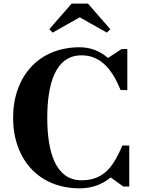

<svg xmlns="http://www.w3.org/2000/svg" viewBox="-20 -1018 785 1048"><path d="M415 -923.5 563.5 -840 582 -858.5 460 -998.5H371L249 -858.5L267.5 -840ZM685.5 -223.5H648C600.5 -114.5 551 -34 425 -34C281 -34 238 -193 238 -375C238 -557 281 -716 425 -716C524.5 -716 590 -646.5 638 -526.5H675V-750H643.5L569.5 -701.5C527 -738.5 475 -760 415 -760C188 -760 51.5 -597 51.5 -375C51.5 -153 188 10 415 10C482.5 10 539.5 -12 584 -49.5L653 0H685.5Z"/></svg>

Font: Bodoni* 06
Style: Bold
Weight: 700
Version: Version 2.2